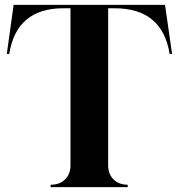

<svg xmlns="http://www.w3.org/2000/svg" viewBox="-20 -770 734 790"><path d="M188 0 189 -10H190Q226 -10 248 -32Q270 -54 270 -90V-736H241Q48 -736 18 -548H8L36 -750H659L688 -548H678Q648 -736 451 -736H425V-90Q425 -54 447 -32Q469 -10 505 -10L506 0Z"/></svg>

Font: Gloock
Style: Regular
Weight: 400
Designer: Duarte Pinto
Foundry: Duarte Pinto
Version: Version 1.000